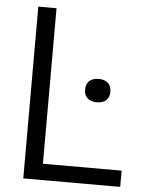

<svg xmlns="http://www.w3.org/2000/svg" viewBox="-53 -782 606 824"><g transform="rotate(5 250.0 -370.0)"><path d="M78.5 0V-740H157V-70H496V0ZM364 -353Q337.5 -353 323.5 -366.2Q309.5 -379.5 309.5 -403Q309.5 -426.5 323.5 -440Q337.5 -453.5 364 -453.5Q390.5 -453.5 404.5 -440Q418.5 -426.5 418.5 -403Q418.5 -379.5 404.5 -366.2Q390.5 -353 364 -353Z"/></g></svg>

Font: Encode Sans SemiCondensed SemiCondensed
Style: Regular
Weight: 400
Width: 4
Designer: Multiple Designers
Foundry: Impallari Type
Version: Version 3.000; ttfautohint (v1.8.3) -l 8 -r 50 -G 200 -x 14 